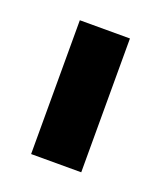

<svg xmlns="http://www.w3.org/2000/svg" viewBox="-66 -751 302 360"><g transform="rotate(20 85.0 -570.5)"><path d="M35 -437H135V-704H35Z"/></g></svg>

Font: FREAK Grotesk
Style: Bold
Weight: 700
Designer: La Scuola Open Source
Foundry: La Scuola Open Source
Version: Version 1.000;PS 1.0;hotconv 1.0.72;makeotf.lib2.5.5900